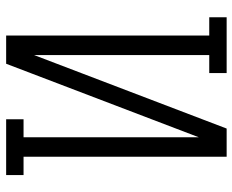

<svg xmlns="http://www.w3.org/2000/svg" viewBox="-88 -688 775 640"><g transform="rotate(-90 300.0 -367.5)"><path d="M98 0V-677H37V-735H223V-677H163V-93L408 -735H502V-58H563V0H377V-58H437V-642L192 0Z"/></g></svg>

Font: Iosevka Etoile Light
Style: Regular
Weight: 300
Designer: Belleve Invis
Foundry: Belleve Invis
Version: Version 25.0.1; ttfautohint (v1.8.4)